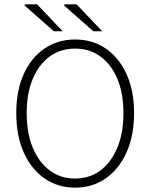

<svg xmlns="http://www.w3.org/2000/svg" viewBox="-20 -853 692 885"><path d="M326 12Q247 12 185.5 -30.5Q124 -73 89.5 -150Q55 -227 55 -332Q55 -436 89.5 -512Q124 -588 185.5 -629.5Q247 -671 326 -671Q406 -671 467 -629.5Q528 -588 563 -512Q598 -436 598 -332Q598 -227 563 -150Q528 -73 467 -30.5Q406 12 326 12ZM326 -30Q393 -30 443 -67.5Q493 -105 521 -172.5Q549 -240 549 -332Q549 -423 521 -489.5Q493 -556 443 -592.5Q393 -629 326 -629Q259 -629 209 -592.5Q159 -556 131 -489.5Q103 -423 103 -332Q103 -240 131 -172.5Q159 -105 209 -67.5Q259 -30 326 -30ZM228 -709 93 -828 96 -833H151L269 -709ZM410 -709 275 -828 278 -833H333L451 -709Z"/></svg>

Font: Mada Light
Style: Regular
Weight: 300
Designer: Khaled Hosny
Version: Version 1.5